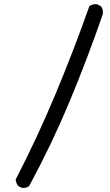

<svg xmlns="http://www.w3.org/2000/svg" viewBox="-20 -835 540 939"><path d="M87.9 84 68.4 74.2Q58.6 60.5 56.6 43Q162.1 -161.1 251.5 -375Q340.8 -588.9 417 -804.7Q432.6 -816.4 454.1 -814.5L473.6 -804.7Q485.4 -789.1 483.4 -767.6Q409.2 -551.8 320.8 -339.8Q232.4 -127.9 123 74.2Q109.4 85.9 87.9 84Z"/></svg>

Font: NaikaiFont
Style: Regular-Lite
Weight: 400
Version: Version 1.67